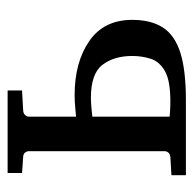

<svg xmlns="http://www.w3.org/2000/svg" viewBox="-22 -500 522 519"><g transform="rotate(-90 239.5 -241.0)"><path d="M24.9 0V-39.1L74.2 -42Q82.5 -43 86.2 -47.6Q89.8 -52.2 89.8 -57.1V-424.8Q89.8 -429.7 86.2 -434.6Q82.5 -439.5 74.2 -439.9L30.8 -442.9V-481.9H253.9V-442.9L200.2 -439.9Q191.9 -439.5 187.5 -434.6Q183.1 -429.7 183.1 -424.8V-296.9Q183.1 -296.9 203.9 -298.8Q224.6 -300.8 241.2 -300.8Q330.1 -300.8 387.5 -261.2Q444.8 -221.7 444.8 -145Q444.8 -94.7 424.3 -62.5Q403.8 -30.3 356.4 -15.1Q309.1 0 228 0Q177.2 0 126.5 0Q75.7 0 24.9 0ZM224.1 -42Q280.3 -42 306.2 -56.6Q332 -71.3 339.6 -95Q347.2 -118.7 347.2 -145Q347.2 -194.3 323.2 -225.6Q299.3 -256.8 233.9 -256.8Q221.7 -256.8 202.4 -254.9Q183.1 -252.9 183.1 -252.9V-43.9Q183.1 -43.9 196 -43Q209 -42 224.1 -42Z"/></g></svg>

Font: Charis
Style: Regular
Weight: 400
Designer: Walt Agee, Miriam Martin, Annie Olsen, Victor Gaultney, Lorna Priest, Alan Ward, Bob Hallissy, Martin Hosken, Sharon Cor
Foundry: SIL Global
Version: Version 7.000